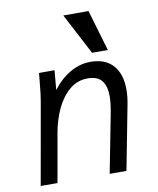

<svg xmlns="http://www.w3.org/2000/svg" viewBox="-89 -877 778 946"><g transform="rotate(-10 300.0 -404.0)"><path d="M120.5 -494.5Q124 -532 126 -550H203.5L195 -452.5Q233.5 -503.5 282.8 -531.8Q332 -560 384 -560Q458.5 -560 497.2 -516.5Q536 -473 536 -395.5Q536 -361 528.5 -322L466.5 0H382.5L438.5 -288Q449 -343 449 -377Q449 -426.5 427.8 -454.2Q406.5 -482 356.5 -482Q304 -482 264.2 -447.5Q224.5 -413 200 -359.5Q175.5 -306 165 -247L121.5 0H37.5L110 -410Q116 -443.5 120.5 -494.5ZM293 -808H419L479.5 -602.5H400.5Z"/></g></svg>

Font: JuliaMono
Style: Italic
Weight: 400
Italic angle: -9°
Monospace: yes
Designer: cormullion
Foundry: corm
Version: Version 0.057; ttfautohint (v1.8.4)